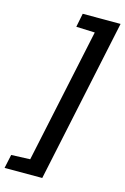

<svg xmlns="http://www.w3.org/2000/svg" viewBox="-187 -803 662 1014"><g transform="rotate(15 143.5 -296.5)"><path d="M-54 150 -38 75 65 71 221 -664 119 -668 134 -743H341L152 150Z"/></g></svg>

Font: Saira Semi Condensed Medium
Style: Italic
Weight: 500
Width: 4
Italic angle: -12°
Designer: Hector Gatti with collaboration of the Omnibus-Type team
Foundry: Omnibus-Type
Version: Version 1.001; ttfautohint (v1.8)